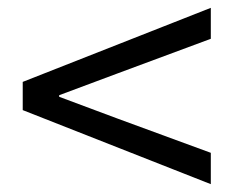

<svg xmlns="http://www.w3.org/2000/svg" viewBox="-20 -616 595 490"><path d="M518 -146V-226L281 -313L131 -369V-373L281 -429L518 -517V-596L38 -407V-335Z"/></svg>

Font: Noto Sans CJK SC
Style: Regular
Weight: 400
Designer: Ryoko NISHIZUKA 西塚涼子 (kana, bopomofo & ideographs); Paul D. Hunt (Latin, Greek & Cyrillic); Sandoll Communications 산돌커뮤니
Foundry: Adobe
Version: Version 2.004;hotconv 1.0.118;makeotfexe 2.5.65603